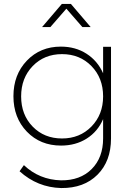

<svg xmlns="http://www.w3.org/2000/svg" viewBox="-20 -758 672 972"><path d="M316 -714 235 -621H193L293 -738H339L439 -621H397ZM502 -521H542V-57Q542 58 473.5 126.5Q405 195 290 194Q170 191 79 109L101 78Q179 152 289 155Q386 156 444 98Q502 40 502 -57V-155Q475 -92 419 -56.5Q363 -21 289 -21Q184 -21 116 -91.5Q48 -162 48 -271Q48 -380 116 -451Q184 -522 288 -522Q362 -522 418 -486Q474 -450 502 -387ZM502 -270Q502 -363 443 -423.5Q384 -484 294 -484Q204 -484 145.5 -423.5Q87 -363 87 -270Q87 -177 145.5 -117Q204 -57 294 -57Q384 -57 443 -117.5Q502 -178 502 -270Z"/></svg>

Font: Montserrat Ultra Light
Style: Regular
Weight: 200
Designer: Julieta Ulanovsky
Foundry: Julieta Ulanovsky
Version: Version 3.100;PS 003.100;hotconv 1.0.88;makeotf.lib2.5.64775